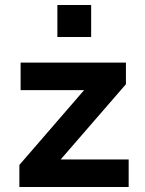

<svg xmlns="http://www.w3.org/2000/svg" viewBox="-20 -753 582 773"><path d="M58 0V-89L354 -431L358 -390H63V-501H487V-414L187 -68L184 -111H498V0ZM211 -604V-733H347V-604Z"/></svg>

Font: Nunito Sans 7pt
Style: Bold
Weight: 700
Designer: Vernon Adams
Foundry: Vernon Adams
Version: Version 3.101;gftools[0.9.27]